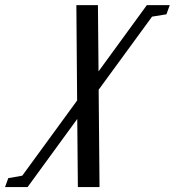

<svg xmlns="http://www.w3.org/2000/svg" viewBox="-161 -467 689 757"><path d="M-141.1 270.5 -128.4 235.4 -73.2 225.6 143.1 -70.8 140.1 -446.8H225.1L227.5 -185.5L418 -446.8H508.3L495.1 -410.6L438.5 -401.4L228 -113.3L231.4 270.5H146L143.6 2L-52.2 270.5Z"/></svg>

Font: Elstob 10pt Medium
Style: Italic
Weight: 500
Italic angle: -20°
Designer: Peter S. Baker
Version: Version 1.015